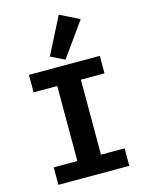

<svg xmlns="http://www.w3.org/2000/svg" viewBox="-145 -1092 889 1177"><g transform="rotate(-15 300.0 -503.5)"><path d="M75 0V-111H225V-587H75V-698H525V-587H375V-111H525V0ZM316 -730 228 -773 347 -1007 470 -946Z"/></g></svg>

Font: iA Writer Duo V
Style: Regular
Weight: 400
Designer: Mike Abbink, Paul van der Laan, Pieter van Rosmalen, Oliver Reichenstein
Foundry: Information Architects Inc.
Version: Version 2.000